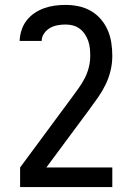

<svg xmlns="http://www.w3.org/2000/svg" viewBox="-20 -548 540 783"><path d="M62 215V135L272 -149Q286 -168 300 -187.5Q314 -207 325 -228Q336 -249 342 -272.5Q348 -296 348 -320Q348 -335 346.5 -350.5Q345 -366 340 -380.5Q335 -395 326.5 -408Q318 -421 305.5 -430.5Q293 -440 278 -444Q263 -448 248 -448Q231 -448 214.5 -445Q198 -442 184 -434Q170 -426 160 -412Q150 -398 150 -381H60Q61 -404 68 -425.5Q75 -447 88.5 -464.5Q102 -482 120.5 -494.5Q139 -507 160 -514.5Q181 -522 203 -525Q225 -528 248 -528Q274 -528 300.5 -522.5Q327 -517 350.5 -503.5Q374 -490 391.5 -469.5Q409 -449 419.5 -424.5Q430 -400 434 -373.5Q438 -347 438 -320Q438 -290 431 -260.5Q424 -231 411 -204Q398 -177 381 -152.5Q364 -128 346 -104L345 -102Q344 -102 344 -102V-101L169 135H438V215Z"/></svg>

Font: Iosevka Term Curly Medium
Style: Regular
Weight: 500
Designer: Belleve Invis
Foundry: Belleve Invis
Version: Version 32.3.0